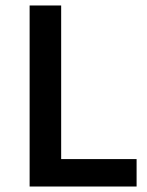

<svg xmlns="http://www.w3.org/2000/svg" viewBox="-20 -680 537 700"><path d="M203 -660H88V0H478V-100H203Z"/></svg>

Font: Quattrocento Sans
Style: Bold
Weight: 700
Designer: Pablo Impallari
Foundry: Pablo Impallari, Igino Marini, Brenda Gallo
Version: Version 2.000